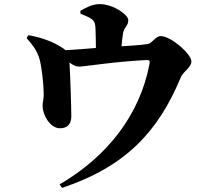

<svg xmlns="http://www.w3.org/2000/svg" viewBox="-20 -841 1040 937"><path d="M373 -774C393 -766 411 -759 427 -748C443 -737 445 -723 446 -701C447 -673 448 -636 448 -607C404 -603 352 -599 300 -596C291 -604 279 -611 262 -621C222 -644 162 -663 118 -669L110 -655C136 -625 154 -604 169 -565C184 -527 195 -407 193 -371C192 -351 187 -335 188 -324C188 -279 225 -215 273 -215C307 -215 328 -234 328 -273C328 -319 323 -473 319 -536C336 -523 350 -516 367 -516C393 -516 535 -540 694 -548C710 -549 713 -545 709 -526C662 -283 508 -80 271 59L283 76C596 -29 753 -201 862 -463C874 -493 914 -511 914 -541C914 -578 814 -665 764 -665C740 -665 722 -629 700 -626C668 -621 620 -618 573 -615C575 -640 578 -664 581 -681C587 -712 606 -713 606 -743C606 -769 533 -821 466 -821C429 -821 397 -802 372 -788Z"/></svg>

Font: Noto Serif TC Black
Style: Regular
Weight: 900
Version: Version 1.001;PS 1.001;hotconv 16.6.54;makeotf.lib2.5.65590